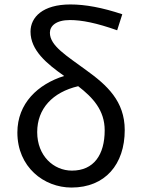

<svg xmlns="http://www.w3.org/2000/svg" viewBox="-20 -829 634 862"><path d="M303 -63C221 -63 147 -129 147 -236C147 -341 216 -415 331 -442C397 -391 450 -334 450 -244C450 -134 401 -63 303 -63ZM529 -765C439 -795 363 -809 296 -809C172 -809 117 -752 117 -687C117 -603 190 -543 268 -488C150 -451 58 -365 58 -234C58 -79 177 13 301 13C452 13 540 -91 540 -245C540 -375 460 -447 367 -514C279 -579 204 -623 204 -682C204 -712 231 -739 294 -739C347 -739 413 -726 506 -693Z"/></svg>

Font: Noto Sans JP Regular
Style: Regular
Weight: 400
Designer: Ryoko NISHIZUKA (kana & ideographs); Paul D. Hunt (Latin, Greek & Cyrillic); Wenlong ZHANG (bopomofo); Sandoll Communica
Foundry: Adobe Systems Incorporated
Version: Version 1.004;PS 1.004;hotconv 1.0.82;makeotf.lib2.5.63406